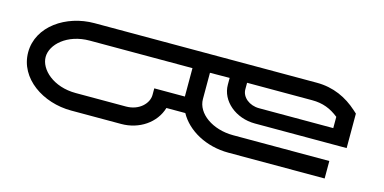

<svg xmlns="http://www.w3.org/2000/svg" viewBox="-49 -625 1698 849"><g transform="rotate(15 800.0 -200.0)"><path d="M1020 -320H1317.8C1367.3 -320 1403.7 -305.3 1440 -276.6V-225H1100C1055.8 -225 1020 -254.1 1020 -290ZM850 -320.2 940 -320.9V-290C940 -215.5 1011.7 -155 1100 -155H1520V-312.8L1506.8 -324.7C1456.3 -370.4 1394.3 -400 1317.8 -400H300C171.3 -400 50 -319.6 50 -200C50 -80.4 171.3 0 300 0H530C611.1 0 683 -47.8 704.3 -120H790.8C829.4 -49.4 917.5 0 1020 0H1460.8V-80H1020C926.2 -80 850 -133.8 850 -200ZM770 -320V-190H630V-160C630 -121.1 590.5 -80 530 -80H300C196.9 -80 130 -142.9 130 -200C130 -257.1 196.9 -320 300 -320Z"/></g></svg>

Font: KetosagCBd
Style: Regular
Weight: 500
Designer: gluk
Foundry: gluk
Version: Version 00.0024